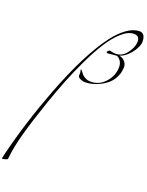

<svg xmlns="http://www.w3.org/2000/svg" viewBox="-803 -1066 2036 2652"><g transform="rotate(20 215.0 260.0)"><path d="M190 -72 182 -112Q182 -120 188 -120Q192 -120 205 -102Q218 -84 235 -63Q252 -42 287.5 -24Q323 -6 368 -6Q492 -6 580 -105Q668 -204 668 -330Q668 -387 637 -426.5Q606 -466 576 -466Q556 -466 515 -460Q474 -454 455 -454Q436 -454 436 -463.5Q436 -473 448 -486.5Q460 -500 469.5 -500Q479 -500 504.5 -493Q530 -486 560 -486Q617 -486 668 -522Q712 -555 750 -621Q788 -687 788 -748Q788 -832 706 -832Q621 -832 527 -748Q433 -664 350 -532.5Q267 -401 182 -223.5Q97 -46 30.5 123Q-36 292 -98 472Q-202 774 -263 992Q-324 1210 -340 1382Q-340 1390 -348 1393L-357 1398Q-359 1399 -363 1400Q-366 1402 -368 1402Q-399 1412 -410.5 1412Q-422 1412 -422 1406Q-422 1402 -406 1334Q-283 832 -80 300Q162 -330 402 -645Q488 -757 582.5 -824.5Q677 -892 766 -892Q852 -892 852 -764Q852 -726 821 -666.5Q790 -607 733.5 -552Q677 -497 618 -480Q677 -465 704.5 -428Q732 -391 732 -358Q732 -278 700.5 -211Q669 -144 620.5 -101Q572 -58 512 -28Q399 28 296 28Q261 28 224.5 11Q188 -6 188 -30Z"/></g></svg>

Font: Miama
Style: Regular
Weight: 400
Italic angle: 16.5°
Designer: Linus Romer
Foundry: Linus Romer
Version: 0.32